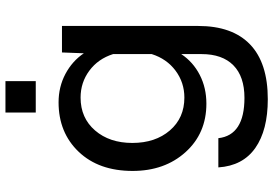

<svg xmlns="http://www.w3.org/2000/svg" viewBox="-166 -626 983 690"><g transform="rotate(-90 325.0 -281.5)"><path d="M265.1 -644V-752.9H377.9V-644ZM478 -471.2 481 -549.8H576.2V-60.1Q576.2 62.5 509.8 126.2Q443.4 189.9 313 189.9Q201.7 189.9 137.7 145Q73.7 100.1 67.9 12.2H172.9Q183.6 106 317.9 106Q394.5 106 434.8 66.2Q475.1 26.4 475.1 -47.9V-121.1Q446.8 -78.6 400.4 -54.7Q354 -30.8 296.9 -30.8Q190.4 -30.8 122.8 -105.7Q55.2 -180.7 55.2 -295.9Q55.2 -417.5 124 -489.7Q192.9 -562 301.8 -562Q357.4 -562 403.8 -537.4Q450.2 -512.7 478 -471.2ZM318.8 -109.9Q373 -109.9 415.5 -141.6Q458 -173.3 475.1 -227.1V-366.2Q458 -419.9 415.5 -451.4Q373 -482.9 318.8 -482.9Q245.6 -482.9 200.7 -430.9Q155.8 -378.9 155.8 -296.9Q155.8 -214.4 200.7 -162.1Q245.6 -109.9 318.8 -109.9Z"/></g></svg>

Font: Azeret Mono
Style: Regular
Weight: 400
Designer: Martin Vácha
Foundry: Displaay
Version: Version 1.002